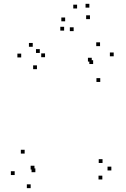

<svg xmlns="http://www.w3.org/2000/svg" viewBox="-20 -968 660 1007"><path d="M516.7 -26.7V-46.7H496.7V-26.7ZM564 -74V-94H544V-74ZM517.8 -113.2V-133.2H497.8V-113.2ZM165.5 -64.8V-84.8H145.5V-64.8ZM160.7 -78.8V-98.8H140.7V-78.8ZM505.8 -538.2V-558.2H485.8V-538.2ZM576.3 -672.7V-692.7H556.3V-672.7ZM504.7 -726V-746H484.7V-726ZM188.7 -690.3V-710.3H168.7V-690.3ZM216.2 -668V-688H196.2V-668ZM151.7 -722.7V-742.7H131.7V-722.7ZM91.2 -666.8V-686.8H71.2V-666.8ZM173.8 -605.2V-625.2H153.8V-605.2ZM461.2 -645V-665H441.2V-645ZM468.5 -632.2V-652.2H448.5V-632.2ZM109.3 -162.5V-182.5H89.3V-162.5ZM57 -50V-70H37V-50ZM140.8 18.8V-1.2H120.8V18.8ZM321.7 -856.2V-876.2H301.7V-856.2ZM384.3 -923.5V-943.5H364.3V-923.5ZM448.7 -928V-948H428.7V-928ZM451.8 -867.7V-887.7H431.8V-867.7ZM366.3 -804.8V-824.8H346.3V-804.8ZM316.3 -807.5V-827.5H296.3V-807.5Z"/></svg>

Font: Monaspace Radon Dots Var
Style: Regular
Weight: 400
Designer: Riley Cran and the Lettermatic Team
Version: Version 1.100 (Monaspace Radon Dots)